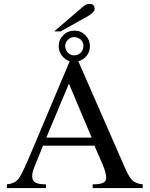

<svg xmlns="http://www.w3.org/2000/svg" viewBox="-20 -958 762 978"><path d="M379 -646 613 -111Q635 -59 652.5 -41Q670 -23 707 -19V0H452V-19Q492 -19 507 -28Q521 -35 521 -52Q521 -78 502 -122L461 -216H199L153 -102Q144 -79 144 -60Q144 -37 160.5 -28Q177 -19 214 -19V0H15V-19Q57 -23 76 -49.5Q95 -76 141 -186L335 -646Q311 -654 295 -675Q279 -696 279 -723Q279 -756 302.5 -779Q326 -802 360 -802Q392 -802 415 -778.5Q438 -755 438 -722Q438 -695 421.5 -674Q405 -653 379 -646ZM447 -257 331 -532 216 -257ZM405 -724Q405 -743 391 -756Q377 -769 357 -769Q340 -769 326 -755.5Q312 -742 312 -724Q312 -704 325.5 -690Q339 -676 357 -676Q378 -676 391.5 -690Q405 -704 405 -724ZM256 -798 397 -919Q411 -931 417.5 -934.5Q424 -938 437 -938Q462 -938 462 -912Q462 -896 430 -877L289 -798Z"/></svg>

Font: STIX MathJax Latin
Style: Regular
Weight: 400
Designer: MicroPress Inc., with final additions and corrections provided by Coen Hoffman, Elsevier (retired)
Version: Version 1.1.1